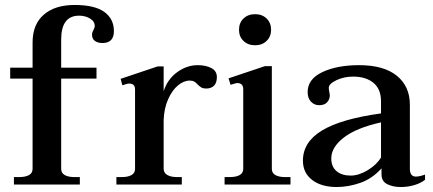

<svg xmlns="http://www.w3.org/2000/svg" viewBox="-20 -742 1740 772"><path d="M438 -617Q438 -569 392 -569Q373 -569 361.5 -577.5Q350 -586 350 -603Q350 -611 355.5 -621Q361 -631 361 -637Q361 -656 342 -667.5Q323 -679 298 -679Q226 -679 226 -583V-470H368V-426H226V-63Q226 -46 240.5 -38Q255 -30 279 -30H301V0H36V-30H57Q82 -30 96.5 -38Q111 -46 111 -63V-426H21V-470H111V-571Q111 -644 156 -683Q201 -722 280 -722Q361 -722 399.5 -694Q438 -666 438 -617Z M852 -432Q852 -409 840.5 -397.5Q829 -386 809 -386Q797 -386 790 -390Q783 -394 775 -402Q768 -410 761 -414Q754 -418 743 -418Q719 -418 695.5 -398.5Q672 -379 656 -343Q640 -307 638 -260V-64Q638 -47 652.5 -38.5Q667 -30 692 -30H711V0H448V-30H470Q494 -30 508.5 -38Q523 -46 523 -63V-382Q523 -406 500 -406Q491 -406 472 -399L465 -425L614 -475H638V-375Q653 -423 692 -451.5Q731 -480 775 -480Q807 -480 829.5 -468.5Q852 -457 852 -432Z M941 -622Q941 -650 959 -667.5Q977 -685 1006 -685Q1034 -685 1052 -667.5Q1070 -650 1070 -622Q1070 -595 1052 -577.5Q1034 -560 1006 -560Q977 -560 959 -577.5Q941 -595 941 -622ZM883 -30H904Q929 -30 943.5 -38Q958 -46 958 -63V-383Q958 -408 934 -408Q929 -408 920.5 -405Q912 -402 907 -401L899 -427L1045 -476H1073V-63Q1073 -46 1087.5 -38Q1102 -30 1126 -30H1148V0H883Z M1198 -96Q1198 -171 1275 -217.5Q1352 -264 1512 -286V-334Q1512 -384 1481.5 -409Q1451 -434 1400 -434Q1363 -434 1332.5 -419.5Q1302 -405 1302 -389Q1302 -382 1304 -372.5Q1306 -363 1306 -358Q1306 -343 1295.5 -331Q1285 -319 1263 -319Q1244 -319 1230.5 -333Q1217 -347 1217 -372Q1217 -424 1276 -452Q1335 -480 1424 -480Q1523 -480 1575.5 -437.5Q1628 -395 1628 -321V-64Q1628 -32 1652 -32Q1667 -32 1689 -40V-19Q1671 -5 1645 2.5Q1619 10 1591 10Q1560 10 1537 -1.5Q1514 -13 1514 -41V-65Q1476 -23 1428 -6.5Q1380 10 1334 10Q1272 10 1235 -18.5Q1198 -47 1198 -96ZM1512 -109V-250Q1413 -228 1362.5 -189Q1312 -150 1312 -105Q1312 -72 1333 -54Q1354 -36 1390 -36Q1423 -36 1459 -58Q1495 -80 1512 -109Z"/></svg>

Font: Taviraj Medium
Style: Regular
Weight: 500
Designer: Katatrad Team
Foundry: CadsonDemak
Version: Version 1.001